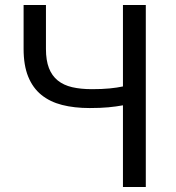

<svg xmlns="http://www.w3.org/2000/svg" viewBox="-20 -753 707 773"><path d="M475 -329Q448 -324 416.5 -321Q385 -318 341 -318Q279 -318 230 -330.5Q181 -343 146.5 -371Q112 -399 93.5 -444.5Q75 -490 75 -556V-733H165V-556Q165 -510 177 -479Q189 -448 212.5 -429Q236 -410 270.5 -402Q305 -394 350 -394Q391 -394 421.5 -397Q452 -400 475 -405V-733H567V0H475Z"/></svg>

Font: SpoqaHanSans-Regular
Style: Regular
Weight: 400
Designer: [Spoqa Han Sans] Dong-huui Kim \uAE40 \uB3D9 \uD718  Younghwa Kang \uAC15 \uC601 \uD654  [Noto Sans] Ryoko NISHIZUKA \u8
Foundry: Spoqa (http://www.spoqa-han-sans.com)
Version: Version 2.000